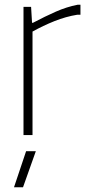

<svg xmlns="http://www.w3.org/2000/svg" viewBox="-20 -569 371 809"><path d="M90 68H131L77 220H39ZM79 -540H111L115 -473H119Q170 -500 215.5 -520Q261 -540 307 -549H319V-507H306Q257 -499 209.5 -480Q162 -461 117 -436V0H79Z"/></svg>

Font: Encode Sans Narrow
Style: Thin
Weight: 250
Designer: Pablo Impallari, Andres Torresi
Foundry: Pablo Impallari, Andres Torresi
Version: Version 1.000; ttfautohint (v1.00) -l 8 -r 50 -G 200 -x 14 -